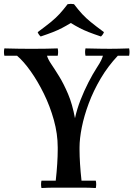

<svg xmlns="http://www.w3.org/2000/svg" viewBox="-24 -946 686 968"><path d="M185 2Q181 -17 185 -35H257Q262 -80 264.5 -120Q267 -160 267 -190V-203Q267 -271 247.5 -341Q228 -411 197 -474Q166 -537 130.5 -587Q95 -637 62 -665H213Q218 -647 235 -622Q252 -597 274.5 -560.5Q297 -524 319 -472.5Q341 -421 354 -350Q364 -396 382 -442Q400 -488 421.5 -530Q443 -572 463 -603Q480 -629 486 -642Q492 -655 495 -665H570Q520 -612 483.5 -550Q447 -488 423.5 -425Q400 -362 388.5 -304.5Q377 -247 377 -203V-190Q377 -160 379.5 -120Q382 -80 387 -35H459Q463 -17 459 2Q425 0 391 0Q357 0 322 0Q288 0 254 0Q220 0 185 2ZM-2 -665Q-6 -684 -2 -702Q33 -701 64.5 -700.5Q96 -700 115 -700Q128 -700 153.5 -700Q179 -700 209 -700.5Q239 -701 267 -702Q271 -684 267 -665ZM407 -665Q403 -684 407 -702Q449 -701 479.5 -700.5Q510 -700 529 -700Q549 -700 571 -700.5Q593 -701 627 -702Q631 -684 627 -665ZM485 -762Q449 -774 423.5 -784Q398 -794 377 -805Q356 -816 333 -830Q310 -816 289 -805Q268 -794 242.5 -784Q217 -774 181 -762Q170 -772 166 -784Q208 -815 232.5 -835Q257 -855 275.5 -875Q294 -895 317 -925Q333 -928 349 -925Q372 -895 390.5 -875Q409 -855 433.5 -835Q458 -815 500 -784Q496 -772 485 -762Z"/></svg>

Font: Poltawski Nowy
Style: Regular
Weight: 400
Designer: Adam Pótawski, Mateusz Machalski, Borys Kosmynka, Ania Wieluska
Foundry: Capitalics.wtf
Version: Version 1.001;gftools[0.9.25]